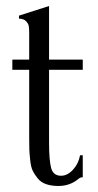

<svg xmlns="http://www.w3.org/2000/svg" viewBox="-20 -618 325 638"><path d="M255 -386H143V-145Q143 -85 150 -59.5Q157 -34 183 -34Q204 -34 222.5 -54Q241 -74 246 -102H255V-29Q246 -29 240 -23Q212 0 174 0Q151 0 133.5 -6Q116 -12 105.5 -25Q95 -38 89 -50Q83 -62 80.5 -84.5Q78 -107 77.5 -120Q77 -133 77 -159V-386H21V-420H77V-509Q77 -524 75.5 -532Q74 -540 66 -548Q58 -556 43 -556V-566L143 -598V-420H255Z"/></svg>

Font: Forum
Style: Regular
Weight: 400
Designer: Denis Masharov
Foundry: Denis Masharov
Version: Version 1.000